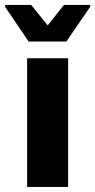

<svg xmlns="http://www.w3.org/2000/svg" viewBox="-46 -741 377 761"><path d="M61.5 0V-510H224.1V0ZM67.6 -576.3 -25.9 -714.1V-721.5H77.5L143.1 -640.4L207.5 -721.5H311.5V-714.1L217 -576.3Z"/></svg>

Font: Saira Thin
Style: Regular
Weight: 100
Designer: Hector Gatti with collaboration of the Omnibus-Type team
Foundry: Omnibus-Type
Version: Version 1.101